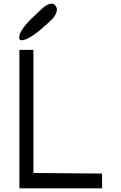

<svg xmlns="http://www.w3.org/2000/svg" viewBox="-20 -1020 658 1040"><path d="M97 -802H95Q84 -802 84 -819Q85 -838 103 -864Q121 -890 139 -908Q157 -926 191 -958Q200 -966 204 -970Q235 -1000 261 -1000H262Q272 -1000 280 -990Q288 -980 288 -968Q288 -955 280 -940.5Q272 -926 264 -918L256 -910Q143 -802 97 -802ZM85 0V-750H161V-83L533 -80V0Z"/></svg>

Font: Hermit Light
Style: Regular
Weight: 300
Designer: Pablo Caro
Version: Version 2.000;PS 002.000;hotconv 1.0.88;makeotf.lib2.5.64775